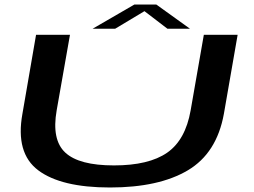

<svg xmlns="http://www.w3.org/2000/svg" viewBox="-20 -829 1127 852"><path d="M468 3Q685 3 813.5 -73.2Q942 -149.5 973.5 -324L1034.5 -674.5H884.5L826 -339.5Q803 -208 721.8 -151.5Q640.5 -95 485.5 -95Q331 -95 269.8 -151.8Q208.5 -208.5 231.5 -339.5L290.5 -674.5H140L79.5 -324Q48 -149.5 149.8 -73.2Q251.5 3 468 3ZM391 -701.5H491L621 -779.5L723 -701.5H823L673.5 -809H576.5Z"/></svg>

Font: Anybody ExtraExpanded Medium
Style: Italic
Weight: 500
Width: 8
Italic angle: -10°
Version: Version 1.113;gftools[0.9.25]